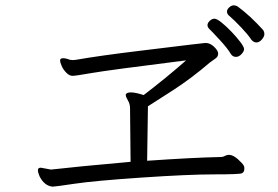

<svg xmlns="http://www.w3.org/2000/svg" viewBox="-20 -762 1040 719"><path d="M133 -134 171 -127Q266 -138 469 -156L467 -356Q467 -373 459 -386Q451 -399 451 -406V-408Q454 -416 470.5 -416Q487 -416 518 -406Q602 -470 677 -536Q383 -499 323 -488.5Q263 -478 251.5 -478Q240 -478 228.5 -489.5Q217 -501 211 -515Q205 -529 205 -535Q205 -544 216 -544Q227 -544 242 -538L253 -537L264 -538Q356 -554 505.5 -572Q655 -590 694.5 -595Q734 -600 748 -601H751Q767 -601 782 -586.5Q797 -572 797 -561Q797 -550 787 -543Q777 -536 766 -528Q696 -468 627 -423.5Q558 -379 534 -364L531 -160Q706 -172 805 -174H807Q815 -174 822 -178Q829 -182 836 -182H838Q857 -182 884 -153Q895 -142 895 -134V-130Q895 -117 885.5 -113Q876 -109 781.5 -109Q687 -109 510 -97Q333 -85 259.5 -74Q186 -63 177 -63Q146 -66 128 -102Q122 -116 122 -125Q122 -134 133 -134ZM845 -559Q833 -580 802.5 -613Q772 -646 764.5 -653Q757 -660 757 -668Q757 -676 765.5 -684Q774 -692 783 -692Q792 -692 810 -677.5Q828 -663 847.5 -642.5Q867 -622 880.5 -604Q894 -586 894 -578Q894 -570 884.5 -559.5Q875 -549 863.5 -549Q852 -549 845 -559ZM920 -615Q909 -632 883.5 -659Q858 -686 836 -705Q830 -711 830 -719Q830 -727 838.5 -734.5Q847 -742 855 -742Q863 -742 871 -737Q917 -703 965 -650Q970 -643 970 -634Q970 -625 960.5 -614Q951 -603 940 -603Q929 -603 920 -615Z"/></svg>

Font: ToneOZ-Pinyin-WenKai-Regular
Style: Regular
Weight: 400
Designer: Fontworks Inc.
Foundry: ToneOZ
Version: Version 0.240331